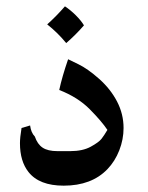

<svg xmlns="http://www.w3.org/2000/svg" viewBox="-20 -579 466 606"><path d="M319 -45Q269 7 181 7Q104 7 70 -36Q43 -70 43 -127Q43 -145 48 -175L75 -183Q78 -160 90 -148Q98 -124 114.5 -113Q131 -102 161 -102H202Q241 -102 266.5 -116Q292 -130 300.5 -141Q309 -152 319 -169Q301 -196 263.5 -234Q226 -272 167 -295Q176 -337 195 -392Q197 -391 227 -376.5Q257 -362 293 -330Q329 -298 349.5 -258.5Q370 -219 370 -175Q370 -139 356.5 -104.5Q343 -70 319 -45ZM245 -499Q220 -470 189 -443Q162 -476 129 -502Q157 -527 185 -559Q203 -547 219.5 -530.5Q236 -514 245 -499Z"/></svg>

Font: Mirza Medium
Style: Regular
Weight: 500
Designer: Arabic design by Kourosh Beigpour, Latin design by Eduardo Tunni, engineering by Lasse Fister
Version: Version 1.0010g